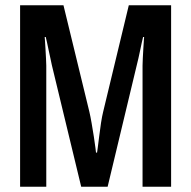

<svg xmlns="http://www.w3.org/2000/svg" viewBox="-20 -706 723 726"><path d="M56 0V-686H220L318 -283Q322 -266 326.5 -240Q331 -214 335 -188.5Q339 -163 341 -146Q343 -129 343 -129H347Q347 -129 349.5 -146.5Q352 -164 355 -190Q358 -216 362 -241.5Q366 -267 370 -283L467 -686H627V0H519V-458Q519 -469 520 -486.5Q521 -504 522 -522.5Q523 -541 524 -553.5Q525 -566 525 -566H521Q519 -558 516 -544.5Q513 -531 510 -516Q507 -501 503.5 -486Q500 -471 497 -459L387 0H287L176 -460Q174 -471 170.5 -486Q167 -501 164 -516Q161 -531 158 -544.5Q155 -558 153 -566H149Q149 -566 150 -553Q151 -540 152 -521Q153 -502 154 -484.5Q155 -467 155 -458V0Z"/></svg>

Font: Archivo Narrow SemiBold
Style: Regular
Weight: 600
Designer: Hector Gatti
Foundry: Omnibus-Type
Version: Version 3.002